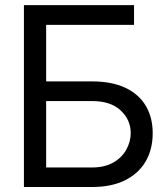

<svg xmlns="http://www.w3.org/2000/svg" viewBox="-20 -748 670 768"><path d="M75.7 0V-727.5H516.1V-648.4H164.6V-422.4H348.1Q426.8 -422.4 481 -397Q535.2 -371.6 563 -325Q590.8 -278.3 590.8 -215.3Q590.8 -151.4 563 -103Q535.2 -54.7 481 -27.3Q426.8 0 348.1 0ZM164.6 -78.1H348.1Q398.4 -78.1 432.9 -97.7Q467.3 -117.2 485.1 -149.2Q502.9 -181.2 502.9 -215.8Q502.9 -268.1 463.1 -305.9Q423.3 -343.8 348.1 -343.8H164.6Z"/></svg>

Font: Inter 28pt
Style: Regular
Weight: 400
Designer: Rasmus Andersson
Foundry: rsms
Version: Version 4.001;git-66647c0bb